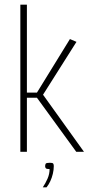

<svg xmlns="http://www.w3.org/2000/svg" viewBox="-20 -649 379 821"><path d="M67 0V-629H95V0ZM306 0 138 -231H82V-253H138L279 -482L307 -470L164 -244L339 0ZM163 152Q175 134 183.5 114.5Q192 95 192 74Q179 74 176 70.5Q173 67 173 62Q173 55 175.5 51Q178 47 193 47Q205 47 207.5 50.5Q210 54 210 61Q210 77 206 94Q202 111 195 126Q188 141 179 152Z"/></svg>

Font: Smooch Sans Thin ExtraLight
Style: Regular
Weight: 250
Version: Version 1.010